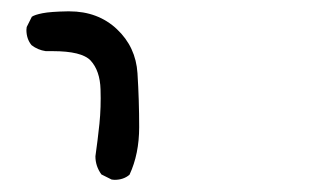

<svg xmlns="http://www.w3.org/2000/svg" viewBox="-20 -396 540 330"><path d="M176.8 -86.9Q192.4 -86.9 202.6 -95.7Q219.2 -131.3 219.2 -177.5Q219.2 -223.6 216.3 -270Q213.4 -315.4 180.9 -345.9Q148.4 -376.5 99.1 -376.5Q97.7 -376.5 96.2 -376.5Q66.9 -376 53.2 -373.3Q39.6 -370.6 34.7 -367.2L25.9 -349.6Q25.4 -347.2 25.4 -344.7Q25.4 -329.1 34.2 -318.4Q44.9 -310.1 58.6 -308.1Q64.9 -308.1 70.3 -308.1Q120.6 -308.1 135.7 -292Q151.9 -274.4 152.8 -242.2Q153.8 -211.9 150.9 -183.3Q147.9 -154.8 144 -127.4Q144 -110.4 154.3 -96.2L171.9 -87.4Q174.3 -86.9 176.8 -86.9Z"/></svg>

Font: Bakudai
Style: Light
Weight: 300
Version: Version 1.48